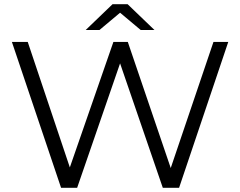

<svg xmlns="http://www.w3.org/2000/svg" viewBox="-20 -901 1151 921"><path d="M273 0H350L556 -597L761 0H839L1075 -700H1004L799 -95L593 -700H524L315 -98L113 -700H37ZM391 -757H457L556 -840L655 -757H721L592 -881H520Z"/></svg>

Font: Malon Grotesk
Style: Regular
Weight: 400
Designer: Julieta Ulanovsky
Foundry: Julieta Ulanovsky
Version: Version 7.200